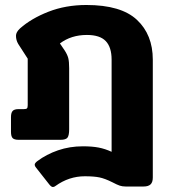

<svg xmlns="http://www.w3.org/2000/svg" viewBox="-20 -560 684 769"><path d="M430 170Q400 155 378 150.5Q356 146 320 146Q256 146 202 185Q197 189 192 189Q185 189 176 177L124 111Q119 105 119 100Q119 93 130 85Q166 58 212.5 42Q259 26 312 26Q349 26 375 31Q401 36 427 48V-321Q427 -371 403.5 -395.5Q380 -420 328 -420Q265 -420 220 -386L239 -358Q250 -341 253.5 -327Q257 -313 257 -287V-42Q257 -18 250.5 -9Q244 0 222 0H55Q37 0 30.5 -7Q24 -14 24 -32V-91Q24 -108 30.5 -115.5Q37 -123 55 -123H76Q85 -123 88 -126Q91 -129 91 -139V-325L53 -384Q44 -399 44 -417Q44 -431 60 -446Q105 -486 174 -513Q243 -540 326 -540Q465 -540 528.5 -480.5Q592 -421 592 -321V151Q592 170 583 178.5Q574 187 555 187H483Q470 187 459.5 183.5Q449 180 430 170Z"/></svg>

Font: Mitr Medium
Style: Regular
Weight: 500
Designer: Thanarat Vachiruckul
Foundry: Cadson Demak
Version: Version 1.002